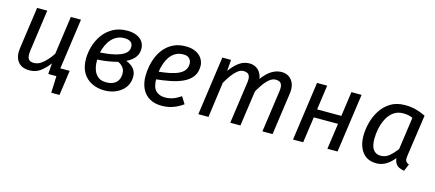

<svg xmlns="http://www.w3.org/2000/svg" viewBox="-51 -1025 3761 1661"><g transform="rotate(15 1829.0 -194.5)"><path d="M415 -74H539L508 150H434L440 0H405ZM200 12Q130 12 96.5 -31.5Q63 -75 73 -152L126 -527H217L165 -156Q158 -102 171.5 -81Q185 -60 220 -60Q253 -60 281.5 -78.5Q310 -97 335 -125.5Q360 -154 380 -184L428 -527H519L445 0H367L374 -97Q337 -47 296 -17.5Q255 12 200 12Z M934 -539Q979 -539 1014 -524.5Q1049 -510 1069 -483Q1089 -456 1089 -416Q1089 -373 1064 -340.5Q1039 -308 990 -284Q1018 -274 1039 -257.5Q1060 -241 1071.5 -218Q1083 -195 1083 -168Q1083 -123 1065 -89.5Q1047 -56 1017 -33.5Q987 -11 949.5 0.5Q912 12 872 12Q808 12 757 -13.5Q706 -39 677 -88.5Q648 -138 648 -211Q648 -266 664.5 -323.5Q681 -381 716 -430Q751 -479 805 -509Q859 -539 934 -539ZM924 -258Q887 -248 842 -240.5Q797 -233 744 -230Q744 -225 744 -221.5Q744 -218 744 -213Q744 -177 755 -142Q766 -107 793 -83.5Q820 -60 868 -60Q907 -60 933.5 -73Q960 -86 973.5 -110.5Q987 -135 987 -169Q987 -193 978 -210Q969 -227 955 -239Q941 -251 924 -258ZM925 -470Q889 -470 860.5 -456.5Q832 -443 810 -418.5Q788 -394 773.5 -362.5Q759 -331 751 -295Q824 -300 880 -313Q936 -326 968 -349.5Q1000 -373 1000 -410Q1000 -441 980 -455.5Q960 -470 925 -470Z M1455 -539Q1511 -539 1548 -520Q1585 -501 1603.5 -470.5Q1622 -440 1622 -405Q1622 -348 1593.5 -310.5Q1565 -273 1515.5 -250Q1466 -227 1401.5 -214.5Q1337 -202 1266 -195L1275 -265Q1334 -271 1380.5 -280.5Q1427 -290 1459.5 -305.5Q1492 -321 1509 -344.5Q1526 -368 1526 -402Q1526 -415 1520 -429.5Q1514 -444 1498.5 -455Q1483 -466 1454 -466Q1413 -466 1383.5 -449Q1354 -432 1334 -403.5Q1314 -375 1302 -340Q1290 -305 1285 -269.5Q1280 -234 1280 -202Q1280 -126 1311.5 -95.5Q1343 -65 1394 -65Q1431 -65 1465 -77Q1499 -89 1535 -114L1574 -52Q1531 -21 1484.5 -4.5Q1438 12 1385 12Q1321 12 1276 -14Q1231 -40 1207.5 -88Q1184 -136 1184 -202Q1184 -245 1193 -292Q1202 -339 1221.5 -383Q1241 -427 1273 -462Q1305 -497 1350 -518Q1395 -539 1455 -539Z M2027 -539Q2063 -539 2091.5 -520Q2120 -501 2134.5 -464Q2149 -427 2141 -372L2088 0H1997L2049 -368Q2055 -408 2048.5 -428Q2042 -448 2027.5 -455Q2013 -462 1994 -462Q1966 -462 1940 -441Q1914 -420 1890 -387Q1866 -354 1845 -316L1802 0H1711L1785 -527H1863L1855 -426Q1891 -477 1933 -508Q1975 -539 2027 -539ZM2315 -539Q2374 -539 2407 -494.5Q2440 -450 2429 -375L2376 0H2285L2337 -368Q2343 -408 2336.5 -428Q2330 -448 2315.5 -455Q2301 -462 2282 -462Q2252 -462 2224 -438.5Q2196 -415 2171 -378Q2146 -341 2124 -301L2130 -415Q2158 -455 2187 -482.5Q2216 -510 2248 -524.5Q2280 -539 2315 -539Z M2958 0H2867L2900 -232H2683L2650 0H2559L2633 -527H2724L2693 -306H2910L2941 -527H3032Z M3420 -539Q3471 -539 3515.5 -527.5Q3560 -516 3605 -494L3551 -120Q3547 -92 3552.5 -76.5Q3558 -61 3583 -51L3557 12Q3531 8 3511 -1.5Q3491 -11 3479.5 -29.5Q3468 -48 3464 -76Q3433 -36 3393.5 -12Q3354 12 3307 12Q3226 12 3182.5 -43.5Q3139 -99 3139 -190Q3139 -244 3154 -304.5Q3169 -365 3202.5 -418.5Q3236 -472 3289.5 -505.5Q3343 -539 3420 -539ZM3422 -466Q3372 -466 3336.5 -440Q3301 -414 3279 -372Q3257 -330 3247 -281.5Q3237 -233 3237 -189Q3237 -123 3260.5 -92Q3284 -61 3326 -61Q3370 -61 3403 -89Q3436 -117 3467 -158L3508 -449Q3487 -458 3467.5 -462Q3448 -466 3422 -466Z"/></g></svg>

Font: Fira Sans Variable
Style: Italic
Weight: 397
Italic angle: -8°
Designer: Carrois Corporate & Edenspiekermann AG
Foundry: Carrois Corporate GbR & Edenspiekermann AG
Version: Version 4.202